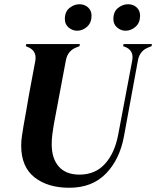

<svg xmlns="http://www.w3.org/2000/svg" viewBox="-20 -868 737 906"><path d="M307 18Q205 18 142.5 -31.5Q80 -81 80 -181Q80 -203 83.5 -226Q87 -249 91 -274L106 -358Q114 -408 125.5 -468Q137 -528 147 -583Q154 -630 109 -647L102 -650L104 -660H357L355 -650L345 -646Q300 -631 291 -584L234 -281Q230 -258 227 -234.5Q224 -211 224 -187Q224 -120 257.5 -82Q291 -44 355 -44Q430 -44 476 -95.5Q522 -147 538 -234L604 -583Q613 -632 567 -648L561 -650L563 -660H697L695 -650L685 -646Q640 -631 631 -584L565 -225Q545 -116 480 -49Q415 18 307 18ZM344 -723Q322 -723 304 -738Q286 -753 286 -778Q286 -813 308 -830.5Q330 -848 355 -848Q379 -848 395.5 -833Q412 -818 412 -794Q412 -761 391 -742Q370 -723 344 -723ZM572 -723Q551 -723 533 -738Q515 -753 515 -778Q515 -813 537 -830.5Q559 -848 584 -848Q609 -848 625 -833Q641 -818 641 -794Q641 -761 620 -742Q599 -723 572 -723Z"/></svg>

Font: DM Serif Display
Style: Italic
Weight: 400
Italic angle: -12°
Designer: Colophon Foundry, Frank Grießhammer
Foundry: Colophon Foundry
Version: Version 5.100; ttfautohint (v1.8.2)